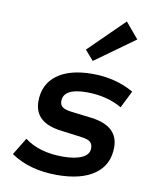

<svg xmlns="http://www.w3.org/2000/svg" viewBox="-86 -825 751 904"><g transform="rotate(10 290.0 -372.5)"><path d="M247 12Q116 12 27 -49L77 -131Q147 -78 259 -78Q319 -78 352 -94Q385 -110 385 -139Q385 -160 373 -170Q361 -180 329 -184L230 -197Q102 -213 102 -315Q102 -396 162 -441Q222 -486 332 -486Q441 -486 529 -436L488 -354Q452 -375 409.5 -385.5Q367 -396 320 -396Q208 -396 208 -334Q208 -316 220.5 -306.5Q233 -297 264 -293L363 -281Q491 -264 491 -163Q491 -79 427.5 -33.5Q364 12 247 12ZM321 -546 280 -593 447 -757 510 -682Z"/></g></svg>

Font: Sometype Mono SemiBold
Style: Italic
Weight: 600
Italic angle: -12°
Designer: Ryoichi Tsunekawa
Foundry: Dharma Type
Version: Version 1.001